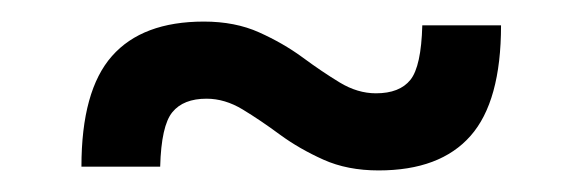

<svg xmlns="http://www.w3.org/2000/svg" viewBox="-20 -307 540 178"><path d="M55.5 -152.5Q55.5 -223 83.8 -255Q112 -287 169 -287Q198 -287 220.2 -277Q242.5 -267 260.5 -253.8Q278.5 -240.5 295 -230.5Q311.5 -220.5 328.5 -220.5Q350.5 -220.5 360.5 -233Q370.5 -245.5 371.5 -283.5H444.5Q444.5 -213 416.2 -181Q388 -149 331 -149Q302 -149 279.8 -159Q257.5 -169 239.5 -182.2Q221.5 -195.5 205 -205.5Q188.5 -215.5 171.5 -215.5Q150 -215.5 139.8 -203Q129.5 -190.5 128.5 -152.5Z"/></svg>

Font: Newsreader 16pt ExtraBold
Style: Regular
Weight: 800
Designer: Hugues Gentile
Foundry: Production Type
Version: Version 1.003; ttfautohint (v1.8.3)